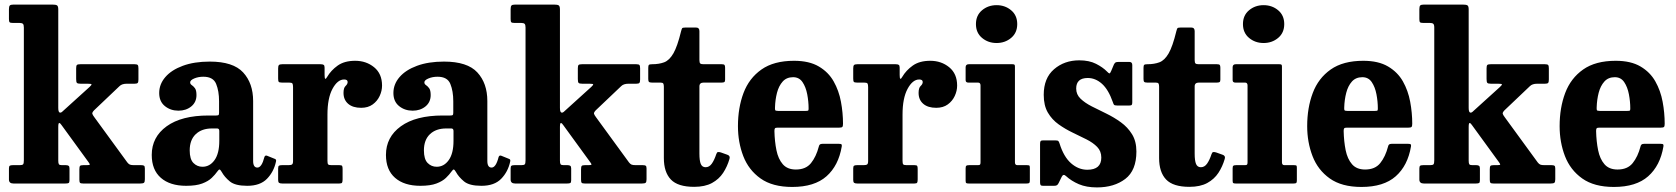

<svg xmlns="http://www.w3.org/2000/svg" viewBox="-20 -800 7307 837"><path d="M65 -700H36Q24.5 -700 21.8 -703.2Q19 -706.5 19 -717V-760Q19 -772 22.8 -776Q26.5 -780 38.5 -780H208.5Q222.5 -780 228.2 -776.8Q234 -773.5 234 -759V-330Q234 -312 240 -309.5Q246 -307 254 -315.5L370.5 -421Q379.5 -429.5 379 -432.2Q378.5 -435 362 -435H331.5Q318.5 -435 315.2 -438.8Q312 -442.5 312 -455.5V-502.5Q312 -514 315.5 -517Q319 -520 330 -520H567Q577.5 -520 580.5 -516.5Q583.5 -513 583.5 -502V-453.5Q583.5 -442.5 580.5 -438.8Q577.5 -435 566.5 -435H532.5Q511.5 -435 501 -424.5L390 -319Q381 -309.5 382.5 -304Q384 -298.5 392 -288L535 -92Q540.5 -85 546 -82.5Q551.5 -80 565 -80H595.5Q604.5 -80 608 -77.5Q611.5 -75 611.5 -65.5V-18.5Q611.5 -6.5 607.5 -3.2Q603.5 0 591.5 0H342.5Q331.5 0 328.8 -3.2Q326 -6.5 326 -17V-62Q326 -73.5 329 -76.8Q332 -80 342.5 -80H358Q371.5 -80 371.5 -82.8Q371.5 -85.5 366 -93L248.5 -254.5Q243 -263 238.5 -263.8Q234 -264.5 234 -246.5V-99.5Q234 -88 236.8 -84Q239.5 -80 250 -80H267.5Q275 -80 279 -77.2Q283 -74.5 283 -65.5V-14.5Q283 -4.5 279.2 -2.2Q275.5 0 265 0H38.5Q19 0 19 -17.5V-65Q19 -74.5 22.2 -77.2Q25.5 -80 35.5 -80H65.5Q77.5 -80 80.8 -83.8Q84 -87.5 84 -101.5V-680Q84 -692.5 79.8 -696.2Q75.5 -700 65 -700Z M641.5 -124.5Q641.5 -202.5 706.5 -249.5Q771.5 -296.5 889 -296.5H922Q930.5 -296.5 932.8 -298.5Q935 -300.5 935 -309.5V-358.5Q935 -403 922.2 -434.2Q909.5 -465.5 866.5 -465.5Q844.5 -465.5 826.8 -458Q809 -450.5 809 -441Q809 -433.5 816 -429Q823 -424.5 829.8 -415.5Q836.5 -406.5 836.5 -385.5Q836.5 -354.5 813.8 -336Q791 -317.5 758 -317.5Q723.5 -317.5 698.8 -337.5Q674 -357.5 674 -394.5Q674 -433 700.8 -464Q727.5 -495 777 -513.2Q826.5 -531.5 894.5 -531.5Q996.5 -531.5 1040 -484.2Q1083.5 -437 1083.5 -359.5V-98.5Q1083.5 -69.5 1102 -69.5Q1121 -69.5 1132.5 -115Q1135.5 -124.5 1144.5 -121L1179 -107Q1185.5 -104.5 1183 -95Q1173.5 -51 1143.8 -20.5Q1114 10 1058 10H1057.5Q1005 10 981.8 -9.2Q958.5 -28.5 946.5 -50.5Q941 -60 937.5 -61Q934 -62 927.5 -52.5Q918 -39 903 -24.5Q888 -10 861.5 0Q835 10 791.5 10Q721 10 681.2 -24.8Q641.5 -59.5 641.5 -124.5ZM807 -144.5Q807 -106 823.2 -89.5Q839.5 -73 862.5 -73Q894.5 -73 915.2 -102Q936 -131 936 -186V-229Q936 -240 926.5 -240H904Q859.5 -240 833.2 -215Q807 -190 807 -144.5Z M1257.5 -420Q1257.5 -432 1254.8 -436Q1252 -440 1240 -440H1209Q1198 -440 1195.2 -443.2Q1192.5 -446.5 1192.5 -457.5V-501.5Q1192.5 -512.5 1195.8 -516.2Q1199 -520 1210 -520H1378Q1387 -520 1391 -517.2Q1395 -514.5 1395 -505V-473.5Q1395 -444.5 1406 -464.5Q1423 -493.5 1452.2 -514.2Q1481.5 -535 1528.5 -535Q1576.5 -535 1611 -506.8Q1645.5 -478.5 1645.5 -427Q1645.5 -404 1635.2 -381.8Q1625 -359.5 1604.8 -344.8Q1584.5 -330 1554.5 -330Q1518 -330 1497.8 -347.5Q1477.5 -365 1477.5 -395Q1477.5 -417 1486.5 -425.2Q1495.5 -433.5 1495.5 -442.5Q1495.5 -453.5 1480 -453.5Q1451.5 -453.5 1429.5 -412.8Q1407.5 -372 1407.5 -300.5V-99Q1407.5 -87 1410.5 -83.5Q1413.5 -80 1425.5 -80H1460Q1469.5 -80 1471.5 -76.5Q1473.5 -73 1473.5 -63.5V-18Q1473.5 -7.5 1471.2 -3.8Q1469 0 1459 0H1210.5Q1200.5 0 1196.5 -3Q1192.5 -6 1192.5 -15.5V-65.5Q1192.5 -75 1196 -77.5Q1199.5 -80 1209 -80H1236.5Q1248.5 -80 1253 -83Q1257.5 -86 1257.5 -98Z M1662.5 -124.5Q1662.5 -202.5 1727.5 -249.5Q1792.5 -296.5 1910 -296.5H1943Q1951.5 -296.5 1953.8 -298.5Q1956 -300.5 1956 -309.5V-358.5Q1956 -403 1943.2 -434.2Q1930.5 -465.5 1887.5 -465.5Q1865.5 -465.5 1847.8 -458Q1830 -450.5 1830 -441Q1830 -433.5 1837 -429Q1844 -424.5 1850.8 -415.5Q1857.5 -406.5 1857.5 -385.5Q1857.5 -354.5 1834.8 -336Q1812 -317.5 1779 -317.5Q1744.5 -317.5 1719.8 -337.5Q1695 -357.5 1695 -394.5Q1695 -433 1721.8 -464Q1748.5 -495 1798 -513.2Q1847.5 -531.5 1915.5 -531.5Q2017.5 -531.5 2061 -484.2Q2104.5 -437 2104.5 -359.5V-98.5Q2104.5 -69.5 2123 -69.5Q2142 -69.5 2153.5 -115Q2156.5 -124.5 2165.5 -121L2200 -107Q2206.5 -104.5 2204 -95Q2194.5 -51 2164.8 -20.5Q2135 10 2079 10H2078.5Q2026 10 2002.8 -9.2Q1979.5 -28.5 1967.5 -50.5Q1962 -60 1958.5 -61Q1955 -62 1948.5 -52.5Q1939 -39 1924 -24.5Q1909 -10 1882.5 0Q1856 10 1812.5 10Q1742 10 1702.2 -24.8Q1662.5 -59.5 1662.5 -124.5ZM1828 -144.5Q1828 -106 1844.2 -89.5Q1860.5 -73 1883.5 -73Q1915.5 -73 1936.2 -102Q1957 -131 1957 -186V-229Q1957 -240 1947.5 -240H1925Q1880.5 -240 1854.2 -215Q1828 -190 1828 -144.5Z M2252 -700H2223Q2211.5 -700 2208.8 -703.2Q2206 -706.5 2206 -717V-760Q2206 -772 2209.8 -776Q2213.5 -780 2225.5 -780H2395.5Q2409.5 -780 2415.2 -776.8Q2421 -773.5 2421 -759V-330Q2421 -312 2427 -309.5Q2433 -307 2441 -315.5L2557.5 -421Q2566.5 -429.5 2566 -432.2Q2565.5 -435 2549 -435H2518.5Q2505.5 -435 2502.2 -438.8Q2499 -442.5 2499 -455.5V-502.5Q2499 -514 2502.5 -517Q2506 -520 2517 -520H2754Q2764.5 -520 2767.5 -516.5Q2770.5 -513 2770.5 -502V-453.5Q2770.5 -442.5 2767.5 -438.8Q2764.5 -435 2753.5 -435H2719.5Q2698.5 -435 2688 -424.5L2577 -319Q2568 -309.5 2569.5 -304Q2571 -298.5 2579 -288L2722 -92Q2727.5 -85 2733 -82.5Q2738.5 -80 2752 -80H2782.5Q2791.5 -80 2795 -77.5Q2798.5 -75 2798.5 -65.5V-18.5Q2798.5 -6.5 2794.5 -3.2Q2790.5 0 2778.5 0H2529.5Q2518.5 0 2515.8 -3.2Q2513 -6.5 2513 -17V-62Q2513 -73.5 2516 -76.8Q2519 -80 2529.5 -80H2545Q2558.5 -80 2558.5 -82.8Q2558.5 -85.5 2553 -93L2435.5 -254.5Q2430 -263 2425.5 -263.8Q2421 -264.5 2421 -246.5V-99.5Q2421 -88 2423.8 -84Q2426.5 -80 2437 -80H2454.5Q2462 -80 2466 -77.2Q2470 -74.5 2470 -65.5V-14.5Q2470 -4.5 2466.2 -2.2Q2462.5 0 2452 0H2225.5Q2206 0 2206 -17.5V-65Q2206 -74.5 2209.2 -77.2Q2212.5 -80 2222.5 -80H2252.5Q2264.5 -80 2267.8 -83.8Q2271 -87.5 2271 -101.5V-680Q2271 -692.5 2266.8 -696.2Q2262.5 -700 2252 -700Z M3160 -107Q3150.5 -74 3132.5 -46.5Q3114.5 -19 3083.8 -2.2Q3053 14.5 3006 14.5Q2935 14.5 2904.5 -17.5Q2874 -49.5 2874 -111V-422Q2874 -431.5 2871.5 -435.8Q2869 -440 2859 -440H2822Q2812.5 -440 2809.2 -443Q2806 -446 2806 -455.5V-504Q2806 -514.5 2809 -517.2Q2812 -520 2822.5 -520Q2853 -520 2875.5 -528.5Q2898 -537 2915.5 -567.2Q2933 -597.5 2949 -663.5Q2951.5 -673 2953.5 -676.5Q2955.5 -680 2968 -680H3014Q3029 -680 3029 -664.5V-538Q3029 -526.5 3032.8 -523.2Q3036.5 -520 3047 -520H3126.5Q3135.5 -520 3138.2 -517Q3141 -514 3141 -505V-452.5Q3141 -444.5 3137.5 -442.2Q3134 -440 3126 -440H3047.5Q3029 -440 3029 -423.5V-130.5Q3029 -99.5 3035 -85.2Q3041 -71 3056 -71Q3072 -71 3083 -86.5Q3094 -102 3102.5 -128Q3105.5 -136.5 3109.8 -137.2Q3114 -138 3122.5 -135.5L3150.5 -125.5Q3164.5 -121 3160 -107Z M3197 -250Q3197 -330 3221.2 -394.5Q3245.5 -459 3299.5 -497Q3353.5 -535 3441.5 -535Q3507.5 -535 3549.5 -510.2Q3591.5 -485.5 3614.2 -445.2Q3637 -405 3646 -356.5Q3655 -308 3655 -260.5Q3655 -249.5 3651.8 -246.5Q3648.5 -243.5 3637.5 -243.5H3370Q3361 -243.5 3358.5 -240.8Q3356 -238 3356 -229Q3357 -183.5 3364.8 -145.2Q3372.5 -107 3392.5 -84Q3412.5 -61 3449.5 -61Q3493 -61 3515.5 -89Q3538 -117 3549.5 -161Q3550.5 -166.5 3553.8 -169.8Q3557 -173 3565 -173H3637.5Q3646.5 -173 3648.5 -170.5Q3650.5 -168 3649.5 -161.5Q3635.5 -78 3583 -31.5Q3530.5 15 3433.5 15Q3347.5 15 3295.5 -22Q3243.5 -59 3220.2 -119.5Q3197 -180 3197 -250ZM3372 -316.5H3491.5Q3501.5 -316.5 3503.2 -318Q3505 -319.5 3505 -327.5Q3505 -357.5 3499 -389Q3493 -420.5 3478.5 -442Q3464 -463.5 3437.5 -463.5Q3409 -463.5 3392 -444.5Q3375 -425.5 3367.2 -395.5Q3359.5 -365.5 3358.5 -332Q3358 -323 3359.5 -319.8Q3361 -316.5 3372 -316.5Z M3764.5 -420Q3764.5 -432 3761.8 -436Q3759 -440 3747 -440H3716Q3705 -440 3702.2 -443.2Q3699.5 -446.5 3699.5 -457.5V-501.5Q3699.5 -512.5 3702.8 -516.2Q3706 -520 3717 -520H3885Q3894 -520 3898 -517.2Q3902 -514.5 3902 -505V-473.5Q3902 -444.5 3913 -464.5Q3930 -493.5 3959.2 -514.2Q3988.5 -535 4035.5 -535Q4083.5 -535 4118 -506.8Q4152.5 -478.5 4152.5 -427Q4152.5 -404 4142.2 -381.8Q4132 -359.5 4111.8 -344.8Q4091.5 -330 4061.5 -330Q4025 -330 4004.8 -347.5Q3984.5 -365 3984.5 -395Q3984.5 -417 3993.5 -425.2Q4002.5 -433.5 4002.5 -442.5Q4002.5 -453.5 3987 -453.5Q3958.5 -453.5 3936.5 -412.8Q3914.5 -372 3914.5 -300.5V-99Q3914.5 -87 3917.5 -83.5Q3920.5 -80 3932.5 -80H3967Q3976.5 -80 3978.5 -76.5Q3980.5 -73 3980.5 -63.5V-18Q3980.5 -7.5 3978.2 -3.8Q3976 0 3966 0H3717.5Q3707.5 0 3703.5 -3Q3699.5 -6 3699.5 -15.5V-65.5Q3699.5 -75 3703 -77.5Q3706.5 -80 3716 -80H3743.5Q3755.5 -80 3760 -83Q3764.5 -86 3764.5 -98Z M4234.5 -695Q4234.5 -733 4261 -755.2Q4287.5 -777.5 4324.5 -777.5Q4361.5 -777.5 4388 -755.2Q4414.5 -733 4414.5 -695Q4414.5 -657 4388 -634.8Q4361.5 -612.5 4324.5 -612.5Q4287.5 -612.5 4261 -634.8Q4234.5 -657 4234.5 -695ZM4243.5 -440H4201Q4189.5 -440 4189.5 -451V-506.5Q4189.5 -520 4203 -520H4393.5Q4400 -520 4402.2 -518.2Q4404.5 -516.5 4404.5 -510V-92.5Q4404.5 -80 4415 -80H4456.5Q4464.5 -80 4467 -78.5Q4469.5 -77 4469.5 -69V-14Q4469.5 -5 4467 -2.5Q4464.5 0 4455 0H4203Q4195 0 4192.2 -2Q4189.5 -4 4189.5 -12.5V-65.5Q4189.5 -75 4192.5 -77.5Q4195.5 -80 4204.5 -80H4242Q4250 -80 4252.2 -82.2Q4254.5 -84.5 4254.5 -92.5V-427.5Q4254.5 -440 4243.5 -440Z M4831 -355.5Q4812 -409.5 4783.8 -434.8Q4755.5 -460 4722 -460Q4671.5 -460 4671.5 -414Q4671.5 -388 4690.5 -369.8Q4709.5 -351.5 4739.5 -336.2Q4769.5 -321 4803 -304.8Q4836.5 -288.5 4866.2 -267Q4896 -245.5 4915 -214.8Q4934 -184 4934 -139.5Q4934 -57 4885.5 -20Q4837 17 4762 17Q4716 17 4683.2 3Q4650.5 -11 4627 -32.5Q4615.5 -43.5 4608.5 -29.5L4595 -2Q4592 4 4588.2 7Q4584.5 10 4575 10H4527Q4519 10 4516.5 6.8Q4514 3.5 4514 -5V-172Q4514 -181 4516.2 -184.5Q4518.5 -188 4527 -188H4580Q4591 -188 4593.8 -185Q4596.5 -182 4599 -174.5Q4617 -116.5 4649.2 -88.2Q4681.5 -60 4720 -60Q4781 -60 4781 -113Q4781 -141 4763 -159.5Q4745 -178 4716.2 -192.5Q4687.5 -207 4655.5 -222.2Q4623.5 -237.5 4594.8 -258Q4566 -278.5 4548 -309.2Q4530 -340 4530 -386.5Q4530 -459.5 4575 -498.2Q4620 -537 4685 -537Q4728 -537 4758 -521.8Q4788 -506.5 4806 -488Q4813 -480.5 4816.2 -480Q4819.5 -479.5 4824 -490.5L4836 -519Q4839.5 -525.5 4843 -527.8Q4846.5 -530 4856.5 -530H4903.5Q4916 -530 4916 -516.5V-354Q4916 -346 4913.8 -343Q4911.5 -340 4903 -340H4850Q4838.5 -340 4836 -343.8Q4833.5 -347.5 4831 -355.5Z M5319 -107Q5309.5 -74 5291.5 -46.5Q5273.5 -19 5242.8 -2.2Q5212 14.5 5165 14.5Q5094 14.5 5063.5 -17.5Q5033 -49.5 5033 -111V-422Q5033 -431.5 5030.5 -435.8Q5028 -440 5018 -440H4981Q4971.5 -440 4968.2 -443Q4965 -446 4965 -455.5V-504Q4965 -514.5 4968 -517.2Q4971 -520 4981.5 -520Q5012 -520 5034.5 -528.5Q5057 -537 5074.5 -567.2Q5092 -597.5 5108 -663.5Q5110.5 -673 5112.5 -676.5Q5114.5 -680 5127 -680H5173Q5188 -680 5188 -664.5V-538Q5188 -526.5 5191.8 -523.2Q5195.5 -520 5206 -520H5285.5Q5294.5 -520 5297.2 -517Q5300 -514 5300 -505V-452.5Q5300 -444.5 5296.5 -442.2Q5293 -440 5285 -440H5206.5Q5188 -440 5188 -423.5V-130.5Q5188 -99.5 5194 -85.2Q5200 -71 5215 -71Q5231 -71 5242 -86.5Q5253 -102 5261.5 -128Q5264.5 -136.5 5268.8 -137.2Q5273 -138 5281.5 -135.5L5309.5 -125.5Q5323.5 -121 5319 -107Z M5398.5 -695Q5398.5 -733 5425 -755.2Q5451.5 -777.5 5488.5 -777.5Q5525.5 -777.5 5552 -755.2Q5578.5 -733 5578.5 -695Q5578.5 -657 5552 -634.8Q5525.5 -612.5 5488.5 -612.5Q5451.5 -612.5 5425 -634.8Q5398.5 -657 5398.5 -695ZM5407.5 -440H5365Q5353.5 -440 5353.5 -451V-506.5Q5353.5 -520 5367 -520H5557.5Q5564 -520 5566.2 -518.2Q5568.5 -516.5 5568.5 -510V-92.5Q5568.5 -80 5579 -80H5620.5Q5628.5 -80 5631 -78.5Q5633.5 -77 5633.5 -69V-14Q5633.5 -5 5631 -2.5Q5628.5 0 5619 0H5367Q5359 0 5356.2 -2Q5353.5 -4 5353.5 -12.5V-65.5Q5353.5 -75 5356.5 -77.5Q5359.5 -80 5368.5 -80H5406Q5414 -80 5416.2 -82.2Q5418.5 -84.5 5418.5 -92.5V-427.5Q5418.5 -440 5407.5 -440Z M5678.5 -250Q5678.5 -330 5702.8 -394.5Q5727 -459 5781 -497Q5835 -535 5923 -535Q5989 -535 6031 -510.2Q6073 -485.5 6095.8 -445.2Q6118.5 -405 6127.5 -356.5Q6136.5 -308 6136.5 -260.5Q6136.5 -249.5 6133.2 -246.5Q6130 -243.5 6119 -243.5H5851.5Q5842.5 -243.5 5840 -240.8Q5837.5 -238 5837.5 -229Q5838.5 -183.5 5846.2 -145.2Q5854 -107 5874 -84Q5894 -61 5931 -61Q5974.5 -61 5997 -89Q6019.5 -117 6031 -161Q6032 -166.5 6035.2 -169.8Q6038.5 -173 6046.5 -173H6119Q6128 -173 6130 -170.5Q6132 -168 6131 -161.5Q6117 -78 6064.5 -31.5Q6012 15 5915 15Q5829 15 5777 -22Q5725 -59 5701.8 -119.5Q5678.5 -180 5678.5 -250ZM5853.5 -316.5H5973Q5983 -316.5 5984.8 -318Q5986.5 -319.5 5986.5 -327.5Q5986.5 -357.5 5980.5 -389Q5974.5 -420.5 5960 -442Q5945.5 -463.5 5919 -463.5Q5890.5 -463.5 5873.5 -444.5Q5856.5 -425.5 5848.8 -395.5Q5841 -365.5 5840 -332Q5839.5 -323 5841 -319.8Q5842.5 -316.5 5853.5 -316.5Z M6213.5 -700H6184.5Q6173 -700 6170.2 -703.2Q6167.5 -706.5 6167.5 -717V-760Q6167.5 -772 6171.2 -776Q6175 -780 6187 -780H6357Q6371 -780 6376.8 -776.8Q6382.5 -773.5 6382.5 -759V-330Q6382.5 -312 6388.5 -309.5Q6394.5 -307 6402.5 -315.5L6519 -421Q6528 -429.5 6527.5 -432.2Q6527 -435 6510.5 -435H6480Q6467 -435 6463.8 -438.8Q6460.5 -442.5 6460.5 -455.5V-502.5Q6460.5 -514 6464 -517Q6467.5 -520 6478.5 -520H6715.5Q6726 -520 6729 -516.5Q6732 -513 6732 -502V-453.5Q6732 -442.5 6729 -438.8Q6726 -435 6715 -435H6681Q6660 -435 6649.5 -424.5L6538.5 -319Q6529.5 -309.5 6531 -304Q6532.5 -298.5 6540.5 -288L6683.5 -92Q6689 -85 6694.5 -82.5Q6700 -80 6713.5 -80H6744Q6753 -80 6756.5 -77.5Q6760 -75 6760 -65.5V-18.5Q6760 -6.5 6756 -3.2Q6752 0 6740 0H6491Q6480 0 6477.2 -3.2Q6474.5 -6.5 6474.5 -17V-62Q6474.5 -73.5 6477.5 -76.8Q6480.5 -80 6491 -80H6506.5Q6520 -80 6520 -82.8Q6520 -85.5 6514.5 -93L6397 -254.5Q6391.5 -263 6387 -263.8Q6382.5 -264.5 6382.5 -246.5V-99.5Q6382.5 -88 6385.2 -84Q6388 -80 6398.5 -80H6416Q6423.5 -80 6427.5 -77.2Q6431.5 -74.5 6431.5 -65.5V-14.5Q6431.5 -4.5 6427.8 -2.2Q6424 0 6413.5 0H6187Q6167.5 0 6167.5 -17.5V-65Q6167.5 -74.5 6170.8 -77.2Q6174 -80 6184 -80H6214Q6226 -80 6229.2 -83.8Q6232.5 -87.5 6232.5 -101.5V-680Q6232.5 -692.5 6228.2 -696.2Q6224 -700 6213.5 -700Z M6779 -250Q6779 -330 6803.2 -394.5Q6827.5 -459 6881.5 -497Q6935.5 -535 7023.5 -535Q7089.5 -535 7131.5 -510.2Q7173.5 -485.5 7196.2 -445.2Q7219 -405 7228 -356.5Q7237 -308 7237 -260.5Q7237 -249.5 7233.8 -246.5Q7230.5 -243.5 7219.5 -243.5H6952Q6943 -243.5 6940.5 -240.8Q6938 -238 6938 -229Q6939 -183.5 6946.8 -145.2Q6954.5 -107 6974.5 -84Q6994.5 -61 7031.5 -61Q7075 -61 7097.5 -89Q7120 -117 7131.5 -161Q7132.5 -166.5 7135.8 -169.8Q7139 -173 7147 -173H7219.5Q7228.5 -173 7230.5 -170.5Q7232.5 -168 7231.5 -161.5Q7217.5 -78 7165 -31.5Q7112.5 15 7015.5 15Q6929.5 15 6877.5 -22Q6825.5 -59 6802.2 -119.5Q6779 -180 6779 -250ZM6954 -316.5H7073.5Q7083.5 -316.5 7085.2 -318Q7087 -319.5 7087 -327.5Q7087 -357.5 7081 -389Q7075 -420.5 7060.5 -442Q7046 -463.5 7019.5 -463.5Q6991 -463.5 6974 -444.5Q6957 -425.5 6949.2 -395.5Q6941.5 -365.5 6940.5 -332Q6940 -323 6941.5 -319.8Q6943 -316.5 6954 -316.5Z"/></svg>

Font: Besley* Narrow
Style: Bold
Weight: 700
Width: 4
Designer: Owen Earl
Foundry: indestructible type*
Version: Version 3.000; ttfautohint (v1.8.3)